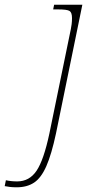

<svg xmlns="http://www.w3.org/2000/svg" viewBox="-160 -556 410 816"><path d="M-89 240Q-106 240 -118 238.5Q-130 237 -140 235L-135 210Q-113 215 -87 215Q-35 215 -4.5 169.5Q26 124 50 11L141 -432Q143 -441 144.5 -453.5Q146 -466 146 -479Q146 -503 135.5 -509.5Q125 -516 87 -516H66L70 -536H190L78 11Q59 100 37 150Q15 200 -15 220Q-45 240 -89 240Z"/></svg>

Font: Noto Serif Thin
Style: Italic
Weight: 100
Italic angle: -12°
Designer: Monotype Design Team
Foundry: Monotype Imaging Inc.
Version: Version 2.014; ttfautohint (v1.8.4.7-5d5b)